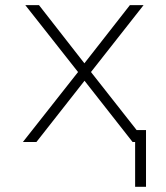

<svg xmlns="http://www.w3.org/2000/svg" viewBox="-20 -548 640 741"><path d="M305.7 -303.7 130.4 -528.3H77.6L281.2 -270L68.4 0H120.6L306.2 -236.3L491.7 0H543.5L331.1 -270L534.2 -528.3H481.4ZM543.5 172.9V-45.9H501.5V172.9Z"/></svg>

Font: Roboto Mono ExtraLight
Style: Regular
Weight: 250
Monospace: yes
Designer: Google
Version: Version 3.000